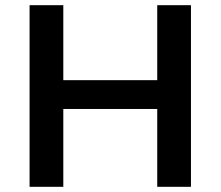

<svg xmlns="http://www.w3.org/2000/svg" viewBox="-20 -720 850 740"><path d="M586 0V-300H224V0H94V-700H224V-411H586V-700H716V0Z"/></svg>

Font: Montserrat Thin SemiBold
Style: Regular
Weight: 600
Version: Version 9.000